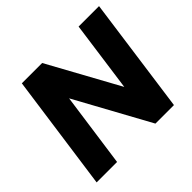

<svg xmlns="http://www.w3.org/2000/svg" viewBox="-168 -926 1129 1129"><g transform="rotate(-45 397.0 -361.5)"><path d="M613 -723 552 -282 310 -723H141L40 0H210L275 -464L529 0H683L783 -723Z"/></g></svg>

Font: United Sans ExtraBold
Style: Italic
Weight: 800
Italic angle: -8°
Designer: Pablo Impallari, Rodrigo Fuenzalida (Modified by Dan O. Williams)
Version: Version 1.000;PS 001.000;hotconv 1.0.88;makeotf.lib2.5.64775